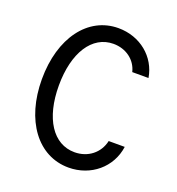

<svg xmlns="http://www.w3.org/2000/svg" viewBox="-131 -817 861 933"><g transform="rotate(20 300.0 -350.0)"><path d="M466 -178C452 -113 397 -70 328 -70C217 -70 146 -179 146 -349C146 -519 217 -630 327 -630C392 -630 445 -591 459 -532H543C526 -636 436 -710 324 -710C167 -710 58 -564 58 -350C58 -137 167 10 326 10C441 10 534 -68 549 -178Z"/></g></svg>

Font: CommitMono
Style: 400Regular
Weight: 400
Monospace: yes
Designer: Eigil Nikolajsen
Foundry: Eigil Nikolajsen
Version: Version 1.143